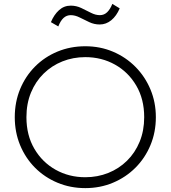

<svg xmlns="http://www.w3.org/2000/svg" viewBox="-20 -953 878 988"><path d="M419 15Q342 15 275.8 -12.8Q209.5 -40.5 160.2 -90Q111 -139.5 83.5 -206Q56 -272.5 56 -350Q56 -428 83.5 -494.5Q111 -561 160.2 -610.5Q209.5 -660 275.8 -687.5Q342 -715 419 -715Q495.5 -715 561.5 -687Q627.5 -659 677 -609Q726.5 -559 754.2 -492.8Q782 -426.5 782 -350Q782 -272.5 754.2 -206Q726.5 -139.5 677 -90Q627.5 -40.5 561.5 -12.8Q495.5 15 419 15ZM419 -41Q482 -41 537 -63Q592 -85 633.5 -125.8Q675 -166.5 698.5 -223.5Q722 -280.5 722 -350Q722 -443 681.2 -512.5Q640.5 -582 571.8 -620.5Q503 -659 419 -659Q356 -659 301 -637Q246 -615 204.5 -574.2Q163 -533.5 139.5 -476.8Q116 -420 116 -350Q116 -257 156.8 -187.5Q197.5 -118 266.2 -79.5Q335 -41 419 -41ZM280 -817 242 -839Q258 -877.5 283.8 -900.8Q309.5 -924 344 -924Q372.5 -924 398.2 -911.8Q424 -899.5 447.8 -887.2Q471.5 -875 494 -875Q516 -875 531.8 -890.5Q547.5 -906 558 -933L596 -910Q579.5 -871 552.8 -849Q526 -827 493 -827Q465 -827 439.5 -839Q414 -851 390.2 -863Q366.5 -875 344 -875Q323 -875 307.2 -860.8Q291.5 -846.5 280 -817Z"/></svg>

Font: Geologica Thin Roman Thin
Style: Regular
Weight: 250
Version: Version 1.010;gftools[0.9.28]